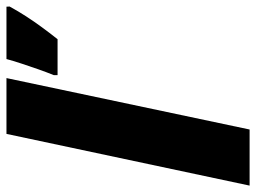

<svg xmlns="http://www.w3.org/2000/svg" viewBox="-121 -680 800 600"><g transform="rotate(-90 279.0 -380.0)"><path d="M-1 0 160.6 -759.8H335L174.3 0ZM344.2 -600.1V-611.8Q353.5 -634.8 362.3 -659.9Q371.1 -685.1 379.6 -710.7Q388.2 -736.3 394.5 -759.8H558.1L558.6 -750Q543.9 -723.1 527.8 -698.2Q511.7 -673.3 494.1 -649.4Q476.6 -625.5 456.5 -600.1Z"/></g></svg>

Font: Open Sans SemiCondensed ExtraBold
Style: Italic
Weight: 800
Width: 4
Italic angle: -12°
Designer: Monotype Design Team
Foundry: Monotype Imaging Inc.
Version: Version 3.003